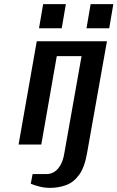

<svg xmlns="http://www.w3.org/2000/svg" viewBox="-20 -700 569 930"><path d="M222 210Q195 210 170.5 203.5Q146 197 129 190L138 143H208Q225 143 242 133Q259 123 272.5 100.5Q286 78 292 40L375 -428H255L180 0H70L158 -500H498L402 40Q390 110 363.5 146.5Q337 183 300.5 196.5Q264 210 222 210ZM169 -563 189 -680H299L279 -563ZM399 -563 419 -680H529L509 -563Z"/></svg>

Font: Cuprum SemiBold
Style: Italic
Weight: 600
Italic angle: -10°
Version: Version 3.000